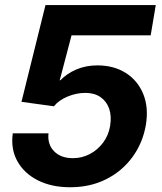

<svg xmlns="http://www.w3.org/2000/svg" viewBox="-20 -748 657 777"><path d="M264.2 9.8Q189 9.8 133.5 -18.1Q78.1 -45.9 50.5 -95.2Q22.9 -144.5 31.7 -208.5H176.3Q171.4 -164.1 198.7 -136Q226.1 -107.9 274.9 -107.9Q311.5 -107.9 343.3 -124.5Q375 -141.1 397.2 -170.7Q419.4 -200.2 425.8 -239.3Q432.1 -278.8 421.6 -308.6Q411.1 -338.4 386.5 -355.2Q361.8 -372.1 325.2 -372.1Q289.6 -372.1 253.9 -357.4Q218.3 -342.8 198.2 -317.9L66.9 -335.9L164.1 -727.5H610.4L589.8 -605H269.5L221.7 -423.3H224.6Q251 -450.7 289.3 -467Q327.6 -483.4 374 -483.4Q440.4 -483.4 488.8 -452.9Q537.1 -422.4 559.6 -367.9Q582 -313.5 570.3 -242.2Q557.6 -168.9 515.6 -111.8Q473.6 -54.7 409.2 -22.5Q344.7 9.8 264.2 9.8Z"/></svg>

Font: Inter 18pt
Style: Bold Italic
Weight: 700
Italic angle: -9.3988°
Designer: Rasmus Andersson
Foundry: rsms
Version: Version 4.001;git-66647c0bb